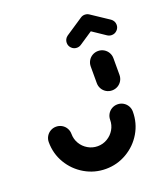

<svg xmlns="http://www.w3.org/2000/svg" viewBox="-130 -788 770 883"><g transform="rotate(-20 255.0 -346.0)"><path d="M387.4 -257.4Q402.6 -257.4 415.4 -250Q428.1 -242.6 435.6 -229.8Q443 -217 443 -201.9Q443 -145.6 415.2 -98.5Q387.4 -51.5 340 -23.9Q292.6 3.7 237.4 3.7Q181.9 3.7 134.6 -23.9Q87.4 -51.5 59.4 -98.5Q31.5 -145.6 31.5 -201.9Q31.5 -217 38.9 -229.8Q46.3 -242.6 59.1 -250Q71.9 -257.4 87 -257.4Q102.2 -257.4 115 -250Q127.8 -242.6 135.2 -229.8Q142.6 -217 142.6 -201.9Q142.6 -176.3 155.4 -154.6Q168.1 -133 190 -120.2Q211.9 -107.4 237.4 -107.4Q263 -107.4 284.6 -120.2Q306.3 -133 319.1 -154.6Q331.9 -176.3 331.9 -201.9Q331.9 -217 339.3 -229.8Q346.7 -242.6 359.4 -250Q372.2 -257.4 387.4 -257.4ZM387.4 -325.9Q372.2 -325.9 359.4 -333.3Q346.7 -340.7 339.3 -353.5Q331.9 -366.3 331.9 -381.5V-463Q331.9 -478.1 339.3 -490.9Q346.7 -503.7 359.4 -511.1Q372.2 -518.5 387.4 -518.5Q402.6 -518.5 415.4 -511.1Q428.1 -503.7 435.6 -490.9Q443 -478.1 443 -463V-381.5Q443 -366.3 435.6 -353.5Q428.1 -340.7 415.4 -333.3Q402.6 -325.9 387.4 -325.9ZM387.4 -696.3Q402.6 -696.3 413.5 -685.4Q424.4 -674.4 424.4 -659.3Q424.4 -650 420.2 -642Q415.9 -634.1 408.5 -628.9L323 -571.9Q313.7 -565.6 302.2 -565.6Q287 -565.6 276.1 -576.5Q265.2 -587.4 265.2 -602.6Q265.2 -611.9 269.4 -619.8Q273.7 -627.8 281.1 -633L366.7 -690Q375.9 -696.3 387.4 -696.3ZM407.4 -690.4 493.7 -633Q501.1 -627.8 505.4 -619.8Q509.6 -611.9 509.6 -602.6Q509.6 -587.4 498.7 -576.5Q487.8 -565.6 472.6 -565.6Q461.1 -565.6 451.5 -571.9L366.7 -628.9Z"/></g></svg>

Font: 26F Galaxy Sans
Style: Regular
Weight: 400
Designer: C₂₉H₂₅N₃O₅
Version: Version 1.100;FEAKit 1.0